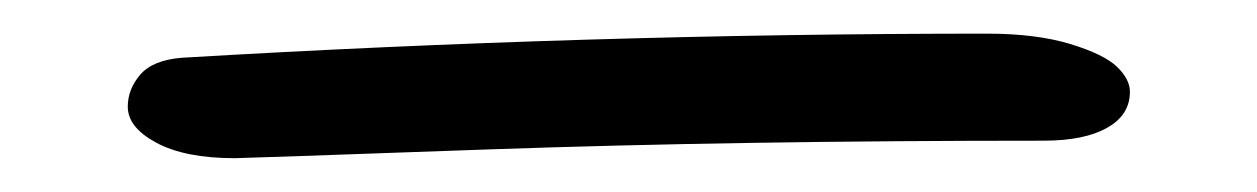

<svg xmlns="http://www.w3.org/2000/svg" viewBox="-20 71 740 113"><path d="M118.2 164.1Q88.9 164.1 72 155Q55.2 146 55.2 133.8Q55.2 123.5 62.5 115Q69.8 106.4 86.9 105Q326.2 90.8 561 90.8Q589.8 90.8 609.9 96.9Q629.9 103 637.5 110.4Q645 117.7 645 125Q645 138.7 631.6 146.2Q618.2 153.8 594.2 153.8Q414.6 153.8 268.6 158.9Q122.6 164.1 118.2 164.1Z"/></svg>

Font: Shantell Sans Irregular
Style: Regular
Weight: 300
Designer: Stephen Nixon, Anya Danilova, Shantell Martin
Foundry: Arrow Type
Version: Version 1.006;[9816181b4]